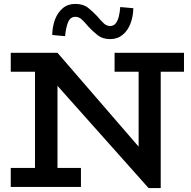

<svg xmlns="http://www.w3.org/2000/svg" viewBox="-20 -956 979 982"><path d="M740 6 274 -517V-97H394V0H35V-97H159V-589H35V-686H274L689 -206V-589H566V-686H921V-589H802V6ZM543 -756Q505 -756 479.5 -776Q454 -796 432 -820Q411 -845 397 -857.5Q383 -870 365 -870Q340 -870 328.5 -843Q317 -816 313 -771L247 -777Q248 -821 261.5 -856.5Q275 -892 301 -914Q327 -936 365 -936Q405 -936 430 -916.5Q455 -897 478 -872Q498 -848 512 -835.5Q526 -823 543 -823Q560 -823 570.5 -835Q581 -847 587 -869Q593 -891 595 -920L662 -914Q661 -872 647.5 -836Q634 -800 607.5 -778Q581 -756 543 -756Z"/></svg>

Font: BioRhyme ExtraBold SemiBold
Style: Regular
Weight: 600
Version: Version 1.600;gftools[0.9.33]